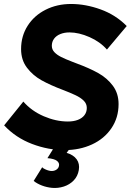

<svg xmlns="http://www.w3.org/2000/svg" viewBox="-20 -734 651 956"><path d="M0.6 -109.8 96.2 -228.2Q137 -181.4 197.9 -155.2Q258.8 -129 317.8 -129Q346.6 -129 367.8 -137.2Q389 -145.4 400.6 -160.7Q412.2 -176 412.2 -196.8Q412.2 -217.6 396.7 -232.9Q381.2 -248.2 355.1 -260.4Q329 -272.6 292 -286.8Q229.6 -310.4 186.6 -334.4Q143.6 -358.4 114.3 -396.8Q85 -435.2 85 -489.6Q85 -554.4 117.6 -605.6Q150.2 -656.8 207.1 -685.5Q264 -714.2 333.8 -714.2Q406 -714.2 480.9 -687.2Q555.8 -660.2 611 -604.4L512.4 -487.2Q478.6 -526 425.6 -549.3Q372.6 -572.6 326 -572.6Q300.8 -572.6 280.6 -564.5Q260.4 -556.4 249.2 -541.2Q238 -526 238 -506Q238 -488 250.7 -474.4Q263.4 -460.8 284.6 -450.2Q305.8 -439.6 340.2 -426.4Q350.6 -422.8 360.4 -418.6Q424.2 -395.2 468.7 -370.4Q513.2 -345.6 541.8 -307.3Q570.4 -269 570.4 -215.8Q570.4 -148 534.8 -95.5Q499.2 -43 438 -14.8Q376.8 13.4 301.8 13.4Q220.4 13.4 139.5 -17.3Q58.6 -48 0.6 -109.8ZM147.6 167 190 98.8 196.2 104.2Q214.4 114.8 232.2 117.2Q248.6 118.6 260 111.3Q271.4 104 273.6 92.2Q277 77.4 263.6 66.9Q250.2 56.4 216.2 53.4L252.4 -4.6L330.2 1.8L311.8 27.2Q345.6 37 361.7 59.2Q377.8 81.4 372.4 112.8Q367.2 143.6 346.8 164.6Q326.4 185.6 297.7 194.8Q269 204 239.2 201.4Q212.6 198.8 188.9 189.8Q165.2 180.8 147.6 167Z"/></svg>

Font: Fixel Italic Variable Display Thin
Style: Italic
Weight: 100
Italic angle: -10°
Designer: AlfaBravo + MacPaw
Foundry: Kyrylo Tkachov, Marchela Mozhyna, Serhii Makarenko, Maria Weinstein, Zakhar Kryvoshyya
Version: Version 1.210;Glyphs 3.2 (3217)